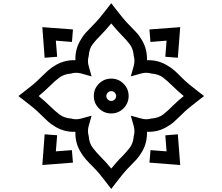

<svg xmlns="http://www.w3.org/2000/svg" viewBox="-20 -1018 1416 1222"><path d="M688 -997.6 719.7 -956.5Q740.2 -929.7 761.7 -903.8Q783.2 -877.9 807.6 -853.5Q828.6 -832.5 849.1 -810.1Q869.6 -787.6 886.2 -757.8Q902.3 -729.5 909.4 -698Q916.5 -666.5 915.5 -634.8Q982.4 -637.2 1038.6 -605Q1068.8 -588.4 1091.3 -568.1Q1113.8 -547.9 1134.3 -526.9Q1158.2 -502.4 1184.6 -480.7Q1210.9 -459 1237.8 -438.5L1278.8 -406.7L1237.8 -375Q1210.9 -354 1184.1 -332.3Q1157.2 -310.5 1134.3 -287.1Q1113.3 -266.1 1090.8 -245.6Q1068.4 -225.1 1038.6 -208.5Q981.9 -176.3 915.5 -179.2Q916.5 -147.5 909.4 -116Q902.3 -84.5 886.2 -56.2Q869.6 -26.4 849.1 -3.7Q828.6 19 807.6 39.6Q783.7 63.5 762 89.6Q740.2 115.7 719.7 143.1L688 184.6L656.2 143.1Q635.7 115.7 614 89.6Q592.3 63.5 567.9 39.6Q546.9 19 526.6 -3.7Q506.3 -26.4 489.7 -56.2Q457.5 -112.3 460 -179.2Q393.6 -176.3 336.9 -208.5Q307.1 -225.1 284.7 -245.6Q262.2 -266.1 241.2 -287.1Q217.3 -311.5 191.4 -332.8Q165.5 -354 138.2 -375L97.2 -406.7L138.2 -438.5Q165.5 -459 191.4 -480.7Q217.3 -502.4 241.2 -526.9Q262.2 -547.9 284.7 -568.1Q307.1 -588.4 336.9 -605Q393.1 -637.2 460 -634.8Q457.5 -701.7 489.7 -757.8Q506.3 -788.1 526.6 -810.3Q546.9 -832.5 567.9 -853.5Q592.3 -877.9 614 -903.8Q635.7 -929.7 656.2 -956.5ZM688 -868.7Q671.4 -849.1 654.3 -829.6Q637.2 -810.1 618.7 -791.5Q590.3 -763.7 569.1 -735.6Q547.9 -707.5 544.9 -663.1Q535.6 -631.8 543.9 -599.6L563 -531.7L495.1 -550.8Q462.9 -559.1 431.6 -549.8Q387.7 -546.4 358.9 -524.9Q330.1 -503.4 302.7 -476.1Q284.7 -458 265.4 -440.7Q246.1 -423.3 226.1 -406.7Q246.6 -390.1 266.1 -372.6Q285.6 -355 304.7 -336.4Q332 -309.6 360.4 -288.3Q388.7 -267.1 431.2 -263.7Q463.4 -254.4 495.1 -263.2L563 -281.7L543.9 -214.4Q535.6 -182.6 544.9 -150.4Q547.9 -106.9 570.1 -77.9Q592.3 -48.8 618.7 -22Q655.3 14.2 688 54.7Q704.6 34.7 722.2 14.6Q739.7 -5.4 758.3 -23.4Q784.2 -49.3 805.9 -77.9Q827.6 -106.4 831.1 -150.4Q839.8 -181.2 831.5 -214.4L812.5 -281.7L880.4 -263.2Q912.1 -254.4 944.3 -263.7Q990.7 -267.1 1021.2 -291.5Q1051.8 -315.9 1079.6 -344.7Q1096.7 -361.8 1114 -377Q1131.3 -392.1 1149.4 -406.7Q1129.4 -423.3 1110.1 -440.7Q1090.8 -458 1072.8 -476.1Q1044.4 -504.4 1016.4 -525.4Q988.3 -546.4 943.8 -549.8Q912.6 -559.1 880.4 -550.8L812.5 -531.7L831.5 -599.6Q839.8 -632.3 831.1 -663.6Q827.6 -707 806.6 -735.1Q785.6 -763.2 758.3 -790Q739.7 -809.1 722.4 -828.6Q705.1 -848.1 688 -868.7ZM1127 -845.2 1111.8 -650.4 1032.2 -656.7 1040 -759.3 937.5 -751 931.2 -830.6ZM249.5 -845.2 444.3 -830.6 438 -751 335.4 -759.3 343.8 -656.7 264.2 -650.4ZM688 -517.6Q734.4 -517.6 766.6 -485.1Q798.8 -452.6 798.8 -406.7Q798.8 -376.5 783.9 -351.1Q769 -325.7 743.9 -310.8Q718.8 -295.9 688 -295.9Q642.1 -295.9 609.6 -328.4Q577.1 -360.8 577.1 -406.7Q577.1 -453.1 609.6 -485.4Q642.1 -517.6 688 -517.6ZM688 -438Q675.8 -438 666.3 -428.7Q656.7 -419.4 656.7 -406.7Q656.7 -394.5 666 -385Q675.3 -375.5 688 -375.5Q700.7 -375.5 710 -384.8Q719.2 -394 719.2 -406.7Q719.2 -419.4 710 -428.7Q700.7 -438 688 -438ZM249.5 32.2 264.2 -163.1 343.8 -157.2 335.4 -54.7 437.5 -62.5 444.3 17.1ZM1127 32.2 931.2 17.1 938 -62.5 1040 -54.7 1032.2 -156.7 1111.8 -163.1Z"/></svg>

Font: Pinar-DS4-FD ExtraBold
Style: Regular
Weight: 800
Designer: Amin Abedi
Version: Version 3.000